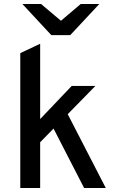

<svg xmlns="http://www.w3.org/2000/svg" viewBox="-20 -941 580 961"><path d="M81.5 0V-675L181 -722V-345L339 -511H457.5L319 -369.5L509.5 0H401L248 -297.5L181 -229V0ZM237 -765 92 -921H185.5L285 -837L384 -921H477L331.5 -765Z"/></svg>

Font: Overpass Medium
Style: Regular
Weight: 500
Designer: Delve Withrington, Dave Bailey, Thomas Jockin
Foundry: Delve Fonts LLC
Version: Version 4.000